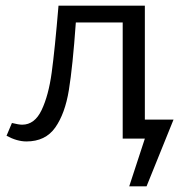

<svg xmlns="http://www.w3.org/2000/svg" viewBox="-20 -488 643 676"><path d="M496 168H435L490 0H412V-409H247Q236 -254 222.5 -171Q209 -88 174.5 -39Q140 10 73 10Q40 10 3 -10L22 -55Q46 -49 58 -49Q102 -49 126.5 -100.5Q151 -152 162 -232.5Q173 -313 186 -468H490V-67H591Z"/></svg>

Font: Ysabeau SC Medium
Style: Regular
Weight: 500
Designer: Christian Thalmann (Catharsis Fonts)
Version: Version 0.003